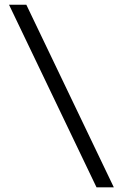

<svg xmlns="http://www.w3.org/2000/svg" viewBox="-20 -802 525 822"><path d="M393.2 0 18.6 -781.8H92.7L467.3 0Z"/></svg>

Font: Spartan Med
Style: Regular
Weight: 500
Designer: Matt Bailey, Mirko Velimirovic
Foundry: Matt Bailey
Version: Version 1.005